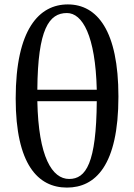

<svg xmlns="http://www.w3.org/2000/svg" viewBox="-20 -834 607 869"><path d="M418 -376C416 -95 369 -24 293 -24C216 -24 154 -123 149 -376ZM149 -428C151 -703 202 -775 283 -775C353 -775 412 -673 418 -428ZM287 -814C158 -814 51 -703 51 -388C51 -90 152 15 283 15C411 15 516 -84 516 -397C516 -695 420 -814 287 -814Z"/></svg>

Font: Source Han Serif CN SemiBold
Style: Regular
Weight: 600
Designer: Ryoko NISHIZUKA 西塚涼子 (kana & ideographs); Frank Grießhammer (Latin, Greek & Cyrillic); Wenlong ZHANG 张文龙 (bopomofo); San
Foundry: Adobe Systems Incorporated
Version: Version 1.000;PS 1;hotconv 16.6.53;makeotf.lib2.5.65590